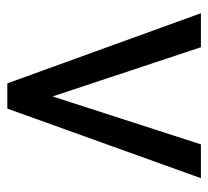

<svg xmlns="http://www.w3.org/2000/svg" viewBox="-42 -526 568 524"><g transform="rotate(90 242.0 -264.0)"><path d="M466.3 -528.3 276.4 0H207.5L16.1 -528.3H108.9L243.2 -123.5L374 -528.3Z"/></g></svg>

Font: Roboto21382017
Style: Regular
Weight: 400
Designer: Christian Robertson
Foundry: Google
Version: Version 2.138; 2017